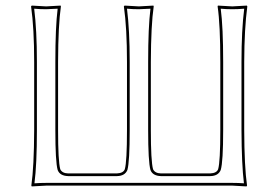

<svg xmlns="http://www.w3.org/2000/svg" viewBox="-20 -668 1000 691"><path d="M858.9 -200.2Q859.4 -67.4 869.1 0L867.2 2.9Q865.2 2.9 815.9 0H147Q147 0 94.2 2.9L92.8 0Q102.5 -68.4 103 -200.2V-444.8Q103 -566.9 91.8 -645L94.2 -647.9Q96.2 -647.9 146 -645Q146 -645 198.2 -647.9L199.2 -645Q189.5 -578.1 189 -444.8V-200.2Q189 -87.9 196.8 -59.1Q203.6 -44.4 225.1 -43.9H400.9Q423.8 -44.9 429.2 -59.1Q437 -86.4 437 -200.2V-444.8Q437 -566.9 425.8 -645L428.2 -647.9Q430.2 -647.9 480 -645Q480 -645 532.2 -647.9L533.2 -645Q523.4 -578.1 522.9 -444.8V-200.2Q522.9 -87.9 530.8 -59.1Q537.6 -44.4 559.1 -43.9H736.8Q759.8 -44.9 765.1 -59.1Q772.9 -86.4 772.9 -200.2V-444.8Q772.9 -578.6 763.2 -645L764.2 -647.9Q766.1 -647.9 815.9 -645Q815.9 -645 868.2 -647.9L870.1 -645Q859.4 -565.9 858.9 -444.8ZM849.1 -200.2V-444.8Q849.1 -560.1 858.9 -636.7Q838.9 -634.8 815.9 -634.8Q792.5 -634.8 774.4 -636.7Q783.2 -569.8 783.2 -444.8V-200.2Q783.2 -85.9 774.4 -56.2Q765.6 -34.7 736.8 -34.2H559.1Q529.3 -35.2 521.5 -56.2Q513.2 -85.4 513.2 -200.2V-444.8Q513.2 -570.8 521.5 -636.7Q502 -635.3 480 -634.8Q456.1 -634.8 437 -636.7Q446.8 -559.6 446.8 -444.8V-200.2Q446.8 -85.9 438.5 -56.2Q429.7 -34.7 400.9 -34.2H225.1Q195.3 -35.2 187.5 -56.2Q179.2 -85.4 179.2 -200.2V-444.8Q179.2 -570.8 187.5 -636.7Q168 -635.3 146 -634.8Q122.1 -634.8 103 -636.7Q112.8 -559.6 112.8 -444.8V-200.2Q112.8 -75.7 104 -8.3Q124 -9.8 147 -9.8H815.9Q839.4 -9.8 857.9 -8.3Q849.6 -75.2 849.1 -200.2Z"/></svg>

Font: Linux Biolinum Outline O
Style: Bold
Weight: 700
Designer: Philipp H. Poll
Foundry: Philipp H. Poll
Version: Version 0.9.2